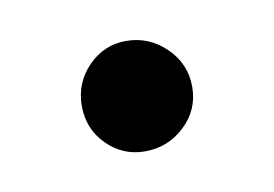

<svg xmlns="http://www.w3.org/2000/svg" viewBox="-31 -391 281 197"><g transform="rotate(-10 109.0 -292.5)"><path d="M52 -292Q52 -316 68.5 -333Q85 -350 108 -350Q132 -350 149.5 -333Q167 -316 167 -292Q167 -268 149.5 -251.5Q132 -235 108 -235Q85 -235 68.5 -251.5Q52 -268 52 -292Z"/></g></svg>

Font: K2D ExtraLight
Style: Regular
Weight: 275
Designer: Katatrad Aksorn Co.,Ltd.
Foundry: Cadson Demak Co.,Ltd.
Version: Version 1.000; ttfautohint (v1.6)